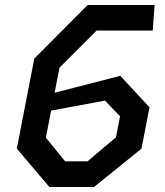

<svg xmlns="http://www.w3.org/2000/svg" viewBox="-20 -750 660 770"><path d="M178 0H357L547.5 -154L579.5 -319.5L462.5 -446L199 -378L218.5 -478.5L367.5 -627.5H592.5L600 -730H331.5L117.5 -515L47.5 -154ZM164 -198 185 -306.5 401 -346.5 461.5 -283.5 445 -199.5 331 -103H241Z"/></svg>

Font: Monaspace Krypton Medium
Style: Italic
Weight: 500
Italic angle: -11°
Designer: Riley Cran & the Lettermatic Team
Foundry: Lettermatic
Version: Version 1.101 (Monaspace Krypton)